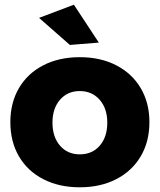

<svg xmlns="http://www.w3.org/2000/svg" viewBox="-20 -790 678 816"><path d="M615 -271Q615 -188 578 -125.5Q541 -63 474 -28.5Q407 6 319 6Q231 6 164 -28.5Q97 -63 60.5 -125.5Q24 -188 24 -271Q24 -353 60.5 -415.5Q97 -478 164 -512.5Q231 -547 319 -547Q407 -547 474 -512.5Q541 -478 578 -415.5Q615 -353 615 -271ZM203 -269Q203 -208 235 -171Q267 -134 319 -134Q372 -134 404 -171Q436 -208 436 -269Q436 -329 403.5 -366Q371 -403 319 -403Q267 -403 235 -366Q203 -329 203 -269ZM294 -770 400 -609 277 -599 146 -714Z"/></svg>

Font: Montserrat arm2
Style: Bold
Weight: 700
Designer: Julieta Ulanovsky
Foundry: Julieta Ulanovsky
Version: Version 6.000